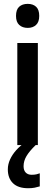

<svg xmlns="http://www.w3.org/2000/svg" viewBox="-20 -769 292 1018"><path d="M180.7 -541V0H71.8V-541ZM127 -748.5Q154.8 -748.5 171.4 -733.2Q188 -717.8 188 -684.6Q188 -652.3 171.1 -636.7Q154.3 -621.1 127 -621.1Q99.1 -621.1 82 -636.7Q64.9 -652.3 64.9 -684.6Q64.9 -718.3 81.8 -733.4Q98.6 -748.5 127 -748.5ZM105 112.3Q105 134.3 116.5 146Q127.9 157.7 147.9 157.7Q162.1 157.7 172.9 155.3Q183.6 152.8 190.9 149.9V219.2Q178.7 223.1 163.8 226.1Q148.9 229 129.4 229Q76.2 229 48.8 202.4Q21.5 175.8 21.5 128.9Q21.5 102.5 33.2 76.7Q44.9 50.8 65.9 27.3Q86.9 3.9 113.8 -14.6L169.4 0Q135.7 32.7 120.4 58.6Q105 84.5 105 112.3Z"/></svg>

Font: Open Sans SemiCondensed SemiBold
Style: Regular
Weight: 600
Width: 4
Designer: Monotype Design Team
Foundry: Monotype Imaging Inc.
Version: Version 3.000